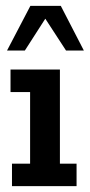

<svg xmlns="http://www.w3.org/2000/svg" viewBox="-20 -637 307 657"><path d="M21 0V-77H83V-322H16V-399H185V-77H242V0ZM4 -464 84 -617H188L267 -464H206L135 -573L65 -464Z"/></svg>

Font: Rokkitt SemiBold SemiBold
Style: Regular
Weight: 600
Version: Version 3.103